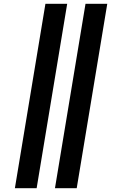

<svg xmlns="http://www.w3.org/2000/svg" viewBox="-20 -843 640 1006"><path d="M268 143 428 -823H542L382 143ZM58 143 218 -823H332L172 143Z"/></svg>

Font: Iosevka Curly Heavy Extended
Style: Italic
Weight: 900
Width: 7
Italic angle: -9°
Monospace: yes
Designer: Belleve Invis
Foundry: Belleve Invis
Version: Version 11.1.0; ttfautohint (v1.8.3)